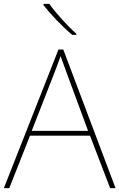

<svg xmlns="http://www.w3.org/2000/svg" viewBox="-20 -972 617 992"><path d="M235 -952H205V-945C240 -900 300 -836 353 -792H374V-798C329 -838 264 -909 235 -952ZM549 0H577L307 -716H282L0 0H28L135 -271H445ZM325 -594 435 -296H144L260 -593C270 -620 283 -652 293 -682C306 -645 317 -617 325 -594Z"/></svg>

Font: Noto Sans Gujarati UI Thin
Style: Regular
Weight: 100
Designer: Jelle Bosma - Monotype Design Team, Universal Thirst
Foundry: Monotype Imaging Inc.
Version: Version 2.106